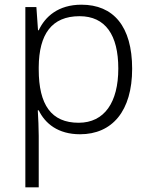

<svg xmlns="http://www.w3.org/2000/svg" viewBox="-20 -562 639 818"><path d="M327 -542C228 -542 172 -491 145 -433H142L135 -532H88V236H145V17C145 -16 143 -58 141 -92H145C172 -36 227 10 321 10C458 10 543 -89 543 -269C543 -450 463 -542 327 -542ZM319 -493C429 -493 484 -413 484 -270C484 -126 425 -39 315 -39C199 -39 145 -115 145 -266V-276C146 -416 200 -493 319 -493Z"/></svg>

Font: Noto Sans Khmer UI Light
Style: Regular
Weight: 300
Designer: Danh Hong and the Monotype Design Team
Foundry: Monotype Imaging Inc.
Version: Version 2.002